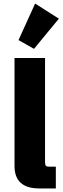

<svg xmlns="http://www.w3.org/2000/svg" viewBox="-20 -1058 352 1078"><path d="M200.7 0Q61.5 0 61.5 -126V-732.4H232.9V-149.4Q232.9 -132.8 237.3 -127.4Q241.7 -122.1 257.3 -122.1H293.5V0ZM170.9 -783.7 84 -833 177.2 -1038.1 310.5 -953.1Z"/></svg>

Font: Schibsted Grotesk ExtraBold
Style: Regular
Weight: 800
Designer: Bakken & Baeck AS, Henrik Kongsvoll
Foundry: Schibsted ASA
Version: Version 1.100; ttfautohint (v1.8.4.7-5d5b);gftools[0.9.25]